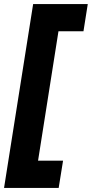

<svg xmlns="http://www.w3.org/2000/svg" viewBox="-28 -750 454 950"><path d="M-8 180 136 -730H406.3L385 -595.3H261.3L160.3 45H284L262.3 180Z"/></svg>

Font: MuseoModerno Thin
Style: Italic
Weight: 100
Italic angle: -9°
Designer: Pablo Cosgaya, Héctor Gatti, Marcela Romero, and the Authors of The MuseoModerno Project.
Foundry: Omnibus-Type Team
Version: Version 1.003